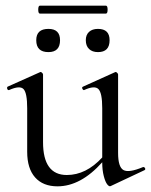

<svg xmlns="http://www.w3.org/2000/svg" viewBox="-20 -650 533 678"><path d="M121 -602Q115 -602 115 -616Q115 -630 121 -630H354Q360 -630 360 -616Q360 -602 354 -602ZM151 -466Q108 -466 108 -508Q108 -548 151 -548Q192 -548 192 -508Q192 -466 151 -466ZM326 -548Q367 -548 367 -508Q367 -466 326 -466Q306 -466 294.5 -477Q283 -488 283 -508Q283 -527 294.5 -537.5Q306 -548 326 -548ZM485 -60Q488 -61 490.5 -58.5Q493 -56 493 -53Q493 -50 490 -49L371 7Q366 10 359 1.5Q352 -7 346.5 -28Q341 -49 341 -76V-77Q265 8 183 8Q132 8 104 -23.5Q76 -55 76 -114V-268Q76 -322 63 -335.5Q50 -349 12 -332Q9 -331 7 -333.5Q5 -336 5 -339.5Q5 -343 7 -344L121 -395Q124 -397 128 -393.5Q132 -390 132 -387V-148Q132 -32 216 -32Q284 -32 341 -94V-268Q341 -322 327.5 -335.5Q314 -349 277 -332Q275 -331 272.5 -334Q270 -337 270 -340Q270 -343 273 -344L386 -395Q389 -397 393 -393.5Q397 -390 397 -387V-110Q397 -60 416 -49.5Q435 -39 485 -60Z"/></svg>

Font: Cormorant
Style: Regular
Weight: 400
Designer: Christian Thalmann (Catharsis Fonts)
Version: Version 1.000;PS 001.000;hotconv 1.0.70;makeotf.lib2.5.58329